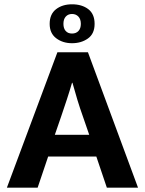

<svg xmlns="http://www.w3.org/2000/svg" viewBox="-20 -873 673 893"><path d="M211 -762Q211 -807 240.5 -830Q270 -853 315 -853Q361 -853 390.5 -830.5Q420 -808 420 -762Q420 -716 389 -694Q358 -672 315 -672Q272 -672 241.5 -695Q211 -718 211 -762ZM275 -762Q275 -741 285.5 -729Q296 -717 315 -717Q334 -717 345 -729Q356 -741 356 -762Q356 -784 344.5 -796Q333 -808 315 -808Q297 -808 286 -796Q275 -784 275 -762ZM235 -246H395L366 -330Q352 -369 340 -408.5Q328 -448 317 -488H315Q304 -450 291 -410.5Q278 -371 264 -330ZM247 -630H389L622 0H477L428 -145H204L155 0H12Z"/></svg>

Font: Mukta Malar
Style: Bold
Weight: 700
Designer: Aadarsh Rajan, Girish Dalvi, Yashodeep Gholap
Foundry: Ek Type
Version: Version 2.538;PS 1.000;hotconv 16.6.51;makeotf.lib2.5.65220;